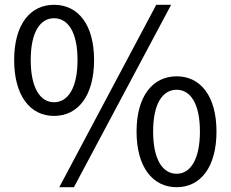

<svg xmlns="http://www.w3.org/2000/svg" viewBox="-20 -767 961 800"><path d="M205 -284C306 -284 372 -369 372 -517C372 -664 306 -747 205 -747C105 -747 39 -664 39 -517C39 -369 105 -284 205 -284ZM205 -341C148 -341 108 -400 108 -517C108 -634 148 -691 205 -691C263 -691 303 -634 303 -517C303 -400 263 -341 205 -341ZM227 13H288L693 -747H631ZM716 13C816 13 882 -71 882 -219C882 -366 816 -449 716 -449C616 -449 549 -366 549 -219C549 -71 616 13 716 13ZM716 -43C658 -43 618 -102 618 -219C618 -336 658 -393 716 -393C773 -393 813 -336 813 -219C813 -102 773 -43 716 -43Z"/></svg>

Font: Noto Sans CJK TC Regular
Style: Regular
Weight: 400
Designer: Ryoko NISHIZUKA (kana & ideographs); Paul D. Hunt (Latin, Greek & Cyrillic); Wenlong ZHANG (bopomofo); Sandoll Communica
Foundry: Adobe Systems Incorporated
Version: Version 1.001;PS 1.001;hotconv 1.0.78;makeotf.lib2.5.61930